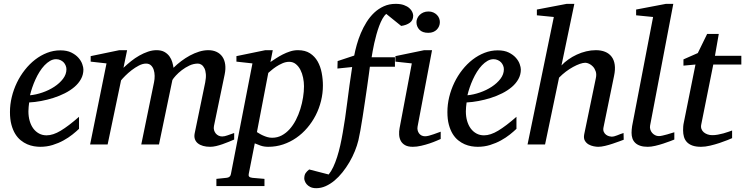

<svg xmlns="http://www.w3.org/2000/svg" viewBox="-20 -757 3904 1006"><path d="M328.1 -394Q328.1 -403.8 324.2 -413.3Q320.3 -422.9 313.5 -430.2Q306.6 -437.5 296.4 -442.1Q286.1 -446.8 273.9 -446.8Q257.3 -446.8 242.2 -438Q227.1 -429.2 213.1 -414.6Q199.2 -399.9 187.3 -380.9Q175.3 -361.8 165.8 -340.8Q156.2 -319.8 148.9 -298.3Q141.6 -276.9 137.2 -257.8Q168.9 -260.7 202.9 -272.5Q236.8 -284.2 264.6 -302.5Q292.5 -320.8 310.3 -344.2Q328.1 -367.7 328.1 -394ZM417 -393.1Q417 -365.7 404.3 -342.8Q391.6 -319.8 369.9 -301.3Q348.1 -282.7 319.6 -268.3Q291 -253.9 259.5 -243.9Q228 -233.9 195.3 -227.8Q162.6 -221.7 132.8 -220.2Q131.3 -210.4 130.1 -196.8Q128.9 -183.1 128.9 -173.8Q128.9 -146.5 135.5 -123.5Q142.1 -100.6 154.5 -83.7Q167 -66.9 184.6 -57.4Q202.1 -47.9 224.1 -47.9Q257.8 -47.9 298.3 -72.3Q338.9 -96.7 394 -145V-82Q379.9 -68.4 359.4 -52Q338.9 -35.6 312.7 -21.2Q286.6 -6.8 255.9 2.7Q225.1 12.2 190.9 12.2Q175.8 12.2 158 9.3Q140.1 6.3 122.6 -1.2Q105 -8.8 88.6 -22Q72.3 -35.2 59.8 -55.4Q47.4 -75.7 39.8 -103.8Q32.2 -131.8 32.2 -169.9Q32.2 -209.5 41.7 -248.8Q51.3 -288.1 68.6 -324Q85.9 -359.9 110.4 -390.9Q134.8 -421.9 164.1 -444.6Q193.4 -467.3 226.8 -480.2Q260.3 -493.2 295.9 -493.2Q330.6 -493.2 353.8 -481.7Q377 -470.2 391.1 -454.1Q405.3 -438 411.1 -420.9Q417 -403.8 417 -393.1Z M1207 -25.9Q1194.3 -20.5 1178.5 -13.9Q1162.6 -7.3 1145.8 -1.5Q1128.9 4.4 1112.3 8.3Q1095.7 12.2 1081.1 12.2Q1060.5 12.2 1044.2 7.6Q1027.8 2.9 1016.8 -5.9Q1005.9 -14.6 1001.2 -27.8Q996.6 -41 1000 -58.1L1055.2 -325.2Q1060.1 -350.1 1058.6 -368.7Q1057.1 -387.2 1051 -399.4Q1044.9 -411.6 1035.9 -417.7Q1026.9 -423.8 1017.1 -423.8Q994.1 -423.8 972.4 -413.6Q950.7 -403.3 932.6 -389.4Q914.6 -375.5 901.4 -361.1Q888.2 -346.7 883.3 -337.9L813 0H720.2L787.1 -326.2Q790.5 -342.3 790.3 -359.6Q790 -377 785.4 -391.1Q780.8 -405.3 771 -414.6Q761.2 -423.8 745.1 -423.8Q727.5 -423.8 707.8 -413.6Q688 -403.3 669.7 -389.2Q651.4 -375 636.5 -360.1Q621.6 -345.2 614.3 -335.9L543.9 0H452.1L538.1 -424.8L455.1 -434.1V-462.9L605 -494.1H646L627 -401.9Q645.5 -419.4 666.5 -436.3Q687.5 -453.1 710 -465.8Q732.4 -478.5 755.4 -486.3Q778.3 -494.1 800.3 -494.1Q825.2 -494.1 841.6 -484.9Q857.9 -475.6 867.9 -461.7Q877.9 -447.8 882.6 -431.6Q887.2 -415.5 889.2 -401.9Q907.2 -419.9 929.2 -436.5Q951.2 -453.1 975.1 -466.1Q999 -479 1023.7 -486.6Q1048.3 -494.1 1071.3 -494.1Q1096.2 -494.1 1115 -485.1Q1133.8 -476.1 1145.3 -459.5Q1156.7 -442.9 1159.9 -419.4Q1163.1 -396 1157.2 -367.2L1101.1 -97.2Q1098.6 -85 1101.6 -75Q1104.5 -64.9 1110.6 -57.6Q1116.7 -50.3 1125.5 -46.1Q1134.3 -42 1144 -42Q1156.2 -42 1172.4 -47.9Q1188.5 -53.7 1207 -60.1Z M1572.8 -305.2Q1572.8 -327.1 1568.1 -349.9Q1563.5 -372.6 1554 -391.1Q1544.4 -409.7 1529.8 -421.4Q1515.1 -433.1 1495.1 -433.1Q1477.1 -433.1 1459 -425Q1440.9 -417 1426 -407Q1411.1 -397 1400.4 -387.5Q1389.6 -377.9 1385.7 -375L1326.2 -64.9Q1330.6 -62.5 1338.6 -57.4Q1346.7 -52.2 1357.4 -47.4Q1368.2 -42.5 1380.4 -38.8Q1392.6 -35.2 1405.8 -35.2Q1433.1 -35.2 1456.1 -47.4Q1479 -59.6 1497.6 -80.3Q1516.1 -101.1 1530.3 -128.4Q1544.4 -155.8 1553.7 -185.8Q1563 -215.8 1567.9 -246.6Q1572.8 -277.3 1572.8 -305.2ZM1671.9 -309.1Q1671.9 -268.1 1662.1 -228.3Q1652.3 -188.5 1634 -152.8Q1615.7 -117.2 1589.8 -86.9Q1564 -56.6 1532.2 -34.7Q1500.5 -12.7 1463.4 -0.2Q1426.3 12.2 1385.7 12.2Q1363.3 12.2 1345.2 5.9Q1327.1 -0.5 1314.9 -5.9L1283.2 154.8Q1281.2 163.1 1285.4 168.2Q1289.6 173.3 1302.7 174.8L1365.7 180.2V217.8H1113.8V180.2L1166 174.8Q1187 173.3 1189.9 154.8L1302.7 -424.8L1218.8 -434.1V-462.9L1370.1 -494.1H1409.2L1397 -432.1Q1409.7 -440.4 1426 -451.2Q1442.4 -461.9 1460.9 -471.4Q1479.5 -481 1499.8 -487.5Q1520 -494.1 1541 -494.1Q1579.1 -494.1 1604.2 -477.8Q1629.4 -461.4 1644.3 -435.1Q1659.2 -408.7 1665.5 -375.5Q1671.9 -342.3 1671.9 -309.1Z M2145 -674.8Q2145 -650.9 2127.4 -637.9Q2109.9 -625 2082 -621.1L2003.9 -684.1Q1993.2 -675.3 1983.9 -658.7Q1974.6 -642.1 1966.8 -621.1Q1959 -600.1 1952.4 -576.4Q1945.8 -552.7 1940.9 -530.5Q1936 -508.3 1932.6 -489Q1929.2 -469.7 1927.2 -457H2049.3V-407.2H1918Q1916.5 -396 1912.8 -368.2Q1909.2 -340.3 1903.8 -303.7Q1898.4 -267.1 1892.3 -225.3Q1886.2 -183.6 1880.1 -144.8Q1874 -106 1868.2 -73.2Q1862.3 -40.5 1857.9 -22Q1851.1 5.9 1839.1 35.4Q1827.1 64.9 1810.8 92.8Q1794.4 120.6 1774.7 145.5Q1754.9 170.4 1732.7 189Q1710.4 207.5 1686.3 218.3Q1662.1 229 1637.2 229Q1618.2 229 1605.7 222.7Q1593.3 216.3 1586.4 207.8Q1579.6 199.2 1576.9 191.2Q1574.2 183.1 1574.2 179.2Q1574.2 160.2 1581.5 149.7Q1588.9 139.2 1600.1 130.9L1702.1 157.2Q1715.3 141.1 1726.3 117.7Q1737.3 94.2 1746.3 65.9Q1755.4 37.6 1762.7 5.1Q1770 -27.3 1775.9 -62Q1788.6 -132.8 1799.3 -220Q1810.1 -307.1 1825.2 -405.8L1748 -397.9L1749 -437L1835.9 -465.8Q1840.8 -492.2 1849.4 -522.7Q1857.9 -553.2 1870.6 -583.3Q1883.3 -613.3 1900.6 -641.1Q1918 -668.9 1940.4 -690.2Q1962.9 -711.4 1991 -724.1Q2019 -736.8 2053.2 -736.8Q2078.6 -736.8 2096.2 -730.5Q2113.8 -724.1 2124.5 -714.6Q2135.3 -705.1 2140.1 -694.3Q2145 -683.6 2145 -674.8Z M2289.1 -28.8Q2283.2 -26.4 2267.6 -19.5Q2252 -12.7 2231 -5.6Q2210 1.5 2186.8 6.8Q2163.6 12.2 2143.1 12.2Q2117.2 12.2 2102.1 3.4Q2086.9 -5.4 2079.6 -19.5Q2072.3 -33.7 2071.3 -51.3Q2070.3 -68.8 2073.7 -85.9L2137.7 -424.8L2051.8 -434.1V-462.9L2202.6 -494.1H2243.7L2168 -94.2Q2166 -84 2168.2 -74.7Q2170.4 -65.4 2175.5 -58.3Q2180.7 -51.3 2188.7 -47.1Q2196.8 -43 2207 -43Q2215.8 -43 2227.8 -46.1Q2239.7 -49.3 2251.7 -53.5Q2263.7 -57.6 2273.9 -61.5Q2284.2 -65.4 2289.1 -66.9ZM2284.7 -641.1Q2284.7 -629.9 2280.5 -619.9Q2276.4 -609.9 2268.8 -602.1Q2261.2 -594.2 2250 -589.6Q2238.8 -585 2224.1 -585Q2193.4 -585 2177.7 -601.3Q2162.1 -617.7 2162.1 -641.1Q2162.1 -650.9 2166.3 -660.6Q2170.4 -670.4 2178.5 -678.5Q2186.5 -686.5 2198.2 -691.7Q2210 -696.8 2225.1 -696.8Q2239.3 -696.8 2250.2 -691.9Q2261.2 -687 2269 -679.2Q2276.9 -671.4 2280.8 -661.4Q2284.7 -651.4 2284.7 -641.1Z M2620.1 -394Q2620.1 -403.8 2616.2 -413.3Q2612.3 -422.9 2605.5 -430.2Q2598.6 -437.5 2588.4 -442.1Q2578.1 -446.8 2565.9 -446.8Q2549.3 -446.8 2534.2 -438Q2519 -429.2 2505.1 -414.6Q2491.2 -399.9 2479.2 -380.9Q2467.3 -361.8 2457.8 -340.8Q2448.2 -319.8 2440.9 -298.3Q2433.6 -276.9 2429.2 -257.8Q2460.9 -260.7 2494.9 -272.5Q2528.8 -284.2 2556.6 -302.5Q2584.5 -320.8 2602.3 -344.2Q2620.1 -367.7 2620.1 -394ZM2709 -393.1Q2709 -365.7 2696.3 -342.8Q2683.6 -319.8 2661.9 -301.3Q2640.1 -282.7 2611.6 -268.3Q2583 -253.9 2551.5 -243.9Q2520 -233.9 2487.3 -227.8Q2454.6 -221.7 2424.8 -220.2Q2423.3 -210.4 2422.1 -196.8Q2420.9 -183.1 2420.9 -173.8Q2420.9 -146.5 2427.5 -123.5Q2434.1 -100.6 2446.5 -83.7Q2459 -66.9 2476.6 -57.4Q2494.1 -47.9 2516.1 -47.9Q2549.8 -47.9 2590.3 -72.3Q2630.9 -96.7 2686 -145V-82Q2671.9 -68.4 2651.4 -52Q2630.9 -35.6 2604.7 -21.2Q2578.6 -6.8 2547.9 2.7Q2517.1 12.2 2482.9 12.2Q2467.8 12.2 2450 9.3Q2432.1 6.3 2414.6 -1.2Q2397 -8.8 2380.6 -22Q2364.3 -35.2 2351.8 -55.4Q2339.4 -75.7 2331.8 -103.8Q2324.2 -131.8 2324.2 -169.9Q2324.2 -209.5 2333.7 -248.8Q2343.3 -288.1 2360.6 -324Q2377.9 -359.9 2402.3 -390.9Q2426.8 -421.9 2456.1 -444.6Q2485.4 -467.3 2518.8 -480.2Q2552.2 -493.2 2587.9 -493.2Q2622.6 -493.2 2645.8 -481.7Q2668.9 -470.2 2683.1 -454.1Q2697.3 -438 2703.1 -420.9Q2709 -403.8 2709 -393.1Z M3248 -24.9Q3241.7 -22.5 3225.8 -16.6Q3210 -10.7 3190.4 -4.2Q3170.9 2.4 3150.4 7.3Q3129.9 12.2 3114.3 12.2Q3105 12.2 3090.8 9.5Q3076.7 6.8 3064.2 -0.2Q3051.8 -7.3 3044.4 -20Q3037.1 -32.7 3041 -53.2L3102.1 -348.1Q3106.4 -367.7 3101.3 -382.8Q3096.2 -397.9 3086.9 -408Q3077.6 -418 3066.4 -423.1Q3055.2 -428.2 3046.9 -428.2Q3035.2 -428.2 3018.3 -422.4Q3001.5 -416.5 2982.7 -406.2Q2963.9 -396 2944.8 -381.6Q2925.8 -367.2 2909.2 -350.1L2835.9 0H2744.1L2881.8 -668L2793 -676.8V-707L2949.2 -736.8H2989.3L2921.9 -414.1Q2937 -430.7 2957.8 -445.3Q2978.5 -460 3002.2 -470.9Q3025.9 -481.9 3051.5 -488Q3077.1 -494.1 3102.1 -494.1Q3129.4 -494.1 3150.4 -485.6Q3171.4 -477.1 3184.3 -460.2Q3197.3 -443.4 3200.9 -418Q3204.6 -392.6 3197.3 -358.9L3142.1 -89.8Q3139.2 -75.7 3143.6 -66.2Q3147.9 -56.6 3155.5 -51Q3163.1 -45.4 3171.4 -43.2Q3179.7 -41 3184.1 -41Q3197.8 -41 3213.9 -47.9Q3230 -54.7 3247.1 -60.1Z M3513.2 -25.9Q3507.3 -23.4 3491.2 -17.3Q3475.1 -11.2 3455.1 -4.6Q3435.1 2 3413.3 7.1Q3391.6 12.2 3374 12.2Q3351.1 12.2 3335 6.8Q3318.8 1.5 3308.6 -8.3Q3298.3 -18.1 3293.7 -31.5Q3289.1 -44.9 3289.1 -61Q3289.1 -76.2 3292 -96.2L3401.9 -668L3313 -676.8V-707L3469.2 -736.8H3507.8L3386.2 -99.1Q3384.3 -88.9 3387.2 -78.9Q3390.1 -68.8 3396.5 -61.3Q3402.8 -53.7 3412.1 -48.8Q3421.4 -43.9 3432.1 -43.9Q3439.5 -43.9 3451.4 -46.6Q3463.4 -49.3 3475.6 -52.7Q3487.8 -56.2 3498.3 -59.6Q3508.8 -63 3513.2 -64Z M3717.3 -418.9 3654.3 -105Q3651.4 -91.8 3655.3 -81.3Q3659.2 -70.8 3667.7 -63.7Q3676.3 -56.6 3687.7 -52.7Q3699.2 -48.8 3711.9 -48.8Q3726.1 -48.8 3741.2 -51.5Q3756.3 -54.2 3770.3 -58.1Q3784.2 -62 3796.1 -66.2Q3808.1 -70.3 3815.9 -73.2V-33.2Q3809.6 -30.3 3791.5 -22.9Q3773.4 -15.6 3750 -7.8Q3726.6 0 3700.7 6.1Q3674.8 12.2 3653.3 12.2Q3626 12.2 3607.9 5.6Q3589.8 -1 3579.1 -12.5Q3568.4 -23.9 3563.7 -39.8Q3559.1 -55.7 3559.1 -74.2Q3559.1 -84 3559.8 -94.2Q3560.5 -104.5 3563 -115.2L3624 -418.9L3561 -413.1V-445.8L3636.2 -479L3685.1 -579.1H3746.1L3726.1 -464.8H3864.3V-418.9Z"/></svg>

Font: Charis SIL Cyr
Style: Italic
Weight: 400
Italic angle: -11°
Foundry: SIL International
Version: Version 5.000